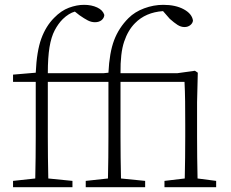

<svg xmlns="http://www.w3.org/2000/svg" viewBox="-20 -775 958 795"><path d="M34 0V-26L126 -36Q127 -80 127.5 -123.5Q128 -167 128 -210V-436H34V-466L128 -474Q132 -563 151 -615Q170 -667 204 -701Q233 -731 265.5 -743Q298 -755 328 -755Q359 -755 382.5 -744Q406 -733 412 -713Q411 -700 400.5 -691.5Q390 -683 373 -683Q358 -683 343.5 -690.5Q329 -698 309 -712L290 -727Q265 -720 240 -696Q221 -677 206.5 -649.5Q192 -622 185 -579.5Q178 -537 178 -472H410L429 -474Q433 -557 452.5 -608.5Q472 -660 512 -700Q538 -726 577 -740.5Q616 -755 656 -755Q707 -755 741 -736.5Q775 -718 779 -690Q778 -679 768 -671Q758 -663 744 -663Q729 -663 715 -672Q701 -681 683 -697L655 -729Q583 -724 539 -679Q510 -650 494 -602.5Q478 -555 479 -472H715L787 -482L799 -474L796 -352V-210Q796 -173 796.5 -123.5Q797 -74 798 -36L875 -26V0H661V-26L745 -36Q746 -74 746.5 -123.5Q747 -173 747 -210V-259Q747 -313 746.5 -355Q746 -397 744 -436H479V-210Q479 -167 479.5 -123.5Q480 -80 481 -36L581 -26V0H335V-26L427 -36Q428 -80 428.5 -123.5Q429 -167 429 -210V-436H178V-210Q178 -167 178.5 -123.5Q179 -80 180 -36L280 -26V0Z"/></svg>

Font: Source Serif Pro Light
Style: Regular
Weight: 300
Designer: Frank Grießhammer
Foundry: Adobe Systems Incorporated
Version: Version 3.001;hotconv 1.0.111;makeotfexe 2.5.65597